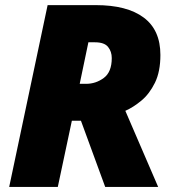

<svg xmlns="http://www.w3.org/2000/svg" viewBox="-20 -734 690 754"><path d="M16.1 0 167 -713.9H356Q479 -713.9 544.4 -665Q609.9 -616.2 609.9 -518.1Q609.9 -452.6 588.4 -408.9Q566.9 -365.2 535.2 -338.9Q503.4 -312.5 472.2 -298.8L601.1 0H393.1L297.9 -259.8H262.2L207 0ZM293 -404.8H317.9Q356.4 -404.8 387.7 -428Q418.9 -451.2 418.9 -505.9Q418.9 -531.7 404.3 -549.8Q389.6 -567.9 353 -567.9H327.1Z"/></svg>

Font: Open Sans ExtraBold
Style: Italic
Weight: 800
Italic angle: -12°
Designer: Monotype Design Team
Foundry: Monotype Imaging Inc.
Version: Version 3.000; ttfautohint (v1.8.4)